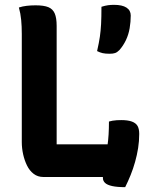

<svg xmlns="http://www.w3.org/2000/svg" viewBox="-20 -731 640 793"><path d="M159 0Q136 0 119 -13Q102 -26 91.5 -47.5Q81 -69 75.5 -94Q70 -119 70 -144Q70 -199 70 -255Q70 -311 70 -367Q70 -423 70 -479Q70 -535 70 -591Q70 -622 67.5 -648.5Q65 -675 58 -700Q73 -705 90.5 -707Q108 -709 127 -709Q161 -709 179.5 -701.5Q198 -694 206 -675.5Q214 -657 214 -624Q214 -568 214 -508.5Q214 -449 214 -386Q214 -323 214 -260.5Q214 -198 214 -135H439Q459 -135 473 -127Q487 -119 494.5 -102Q502 -85 504 -59.5Q506 -34 503 0ZM430 -229Q437 -231 445 -232.5Q453 -234 462.5 -234.5Q472 -235 481 -235Q508 -235 524.5 -229Q541 -223 548 -211Q555 -199 555 -178Q555 -148 550.5 -119.5Q546 -91 538 -62.5Q530 -34 519.5 -8Q509 18 497 42Q464 42 443.5 37.5Q423 33 414 24.5Q405 16 405 4Q405 -28 411.5 -59.5Q418 -91 424 -131Q430 -171 430 -229ZM451 -711Q485 -711 502.5 -699.5Q520 -688 520 -667Q520 -641 515.5 -614.5Q511 -588 500 -565Q489 -542 473 -524Q464 -515 455.5 -512Q447 -509 433 -509Q415 -509 404 -511.5Q393 -514 381 -520Q389 -555 392.5 -579.5Q396 -604 397.5 -631.5Q399 -659 399 -703Q415 -708 426.5 -709.5Q438 -711 451 -711Z"/></svg>

Font: Recursive Monospace Casual
Style: Bold
Weight: 700
Version: Version 1.047